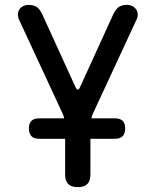

<svg xmlns="http://www.w3.org/2000/svg" viewBox="-20 -760 640 790"><path d="M300 10Q274 10 261 -2.5Q248 -15 248 -42V-189H141Q120 -189 109.5 -199.5Q99 -210 99 -231.5Q99 -253 109.5 -263Q120 -273 141 -273H244Q242 -284 237 -294L57 -682Q53 -694 54 -704.5Q55 -715 61 -723Q67 -731 76.5 -735.5Q86 -740 96 -740Q117 -740 130 -732Q143 -724 154 -701L290 -403Q295 -391 300 -391Q305 -391 310 -403L446 -701Q457 -724 470 -732Q483 -740 504 -740Q514 -740 523.5 -735.5Q533 -731 539 -723Q545 -715 546.5 -704.5Q548 -694 543 -682L363 -294Q358 -284 356 -273H453Q474 -273 484.5 -263Q495 -253 495 -231.5Q495 -210 484.5 -199.5Q474 -189 453 -189H352V-42Q352 -15 339 -2.5Q326 10 300 10Z"/></svg>

Font: Maple Mono NL Medium
Style: Regular
Weight: 500
Monospace: yes
Designer: subframe7536
Version: Version 7.000